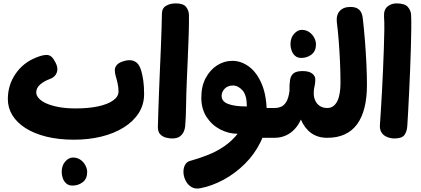

<svg xmlns="http://www.w3.org/2000/svg" viewBox="-20 -801 2447 1116"><path d="M410.2 11Q320.1 11 248.8 -6.9Q177.6 -24.8 127.8 -56.7Q78 -88.6 51.8 -131.4Q25.6 -174.3 25.6 -224.9Q25.6 -306 69.7 -370.9Q113.9 -435.9 188.7 -466.1Q227.4 -481.7 249.6 -481.7Q267.8 -481.7 279.6 -470.9Q291.3 -460.1 303.3 -436.3Q319.7 -404.9 310.1 -379.2Q300.6 -353.4 271.3 -342.4Q237.9 -330.4 214.2 -310.5Q190.6 -290.6 190.6 -263.6Q190.6 -246.8 205.2 -230Q219.9 -213.2 248.9 -200.1Q278 -187 320.6 -178.9Q363.1 -170.8 419.7 -170.8Q495 -170.8 551 -182.9Q607 -195.1 637.9 -217.5Q668.9 -239.9 668.9 -268.7Q668.9 -291.4 663.9 -315Q658.9 -338.6 653 -357.3Q647.2 -376.7 647.4 -393.8Q647.6 -411 660.7 -425.2Q673.8 -439.3 705.3 -447.4Q712.4 -449.4 719.9 -450.3Q727.4 -451.2 734 -451.2Q755.6 -451.2 773.4 -437.5Q791.3 -423.8 801.4 -388.1Q808.4 -363.8 813 -331.2Q817.6 -298.6 817.6 -254.2Q817.6 -192.6 786.2 -143.7Q754.9 -94.8 699.2 -60.1Q643.4 -25.3 569.7 -7.2Q495.9 11 410.2 11ZM400.8 277.7Q379 277.7 365.2 265.4Q351.4 253.1 345 234.9Q338.6 216.7 338.6 199Q338.6 160.8 359.3 137.7Q380.1 114.6 403.6 114.6Q429.3 114.6 447.8 127.7Q466.3 140.9 476.5 160.4Q486.7 179.9 486.7 198.6Q486.7 238 461.1 257.8Q435.4 277.7 400.8 277.7Z M979.1 3.9Q967.4 3.9 947.9 -0.3Q928.3 -4.4 912.9 -18.9Q897.6 -33.3 897.6 -62.4Q898.3 -95.7 900.1 -148.3Q901.9 -200.9 904.2 -264.7Q906.4 -328.6 909.6 -396.1Q912.8 -463.6 915.2 -526.4Q917.6 -589.3 919.2 -640.4Q920.8 -691.6 921.2 -721.6Q921.4 -753.2 945.2 -767.3Q969 -781.3 1001.6 -781.3Q1045.3 -781.3 1061.6 -760.8Q1077.8 -740.2 1078.3 -713.7Q1078.9 -665.8 1076.9 -602Q1074.9 -538.2 1071.8 -469.3Q1068.8 -400.3 1066 -335.3Q1062.2 -248.1 1061.5 -184.2Q1060.8 -120.2 1056.4 -68Q1055.7 -54.7 1048.9 -37.8Q1042.2 -21 1026.3 -8.6Q1010.4 3.9 979.1 3.9Z M1144.9 292.9Q1115.4 299 1094.2 286.8Q1073 274.7 1060.8 252.3Q1048.6 230 1046.6 205.4Q1044.7 180.8 1053.9 160.7Q1063.1 140.7 1083.9 134.6Q1140.4 118.9 1190.3 98.8Q1240.2 78.8 1283.7 49.1Q1327.1 19.4 1361.3 -23.4Q1309.1 -23.4 1260.4 -48.5Q1211.8 -73.6 1180.9 -120.7Q1150.1 -167.9 1150.1 -233.2Q1150.1 -300.4 1176.1 -348.3Q1202 -396.2 1243 -421.8Q1284 -447.4 1330.4 -447.4Q1381.6 -447.4 1427.4 -413.7Q1473.3 -380 1502.3 -310.6Q1531.3 -241.2 1530.7 -132.4Q1530 -48.2 1494.7 23.9Q1459.4 96.1 1402.4 152.3Q1345.4 208.6 1277.9 244.6Q1210.3 280.7 1144.9 292.9ZM1414.9 -182.2Q1414.7 -248.1 1389.4 -276Q1364.2 -303.9 1333.8 -303.9Q1304.1 -303.9 1286.2 -285.6Q1268.2 -267.3 1268.2 -243.3Q1268.2 -211.3 1306 -196.8Q1343.8 -182.2 1414.9 -182.2ZM1478.7 0 1514.8 -173.3H1576.4V0ZM1576.4 0V-173.3L1594.4 -155.9V-16.8Z M1730.7 -464.3Q1708.9 -464.3 1695.1 -476.6Q1681.3 -488.9 1674.9 -507.1Q1668.4 -525.3 1668.4 -543Q1668.4 -581.2 1689.2 -604.3Q1710 -627.4 1733.4 -627.4Q1759.2 -627.4 1777.7 -614.3Q1796.2 -601.1 1806.4 -581.6Q1816.6 -562.1 1816.6 -543.4Q1816.6 -504 1790.9 -484.2Q1765.3 -464.3 1730.7 -464.3Z M1576 0 1558 -21.2V-159.1L1576 -173.3Q1596.1 -173.3 1613.6 -180.6Q1631.1 -187.9 1644.1 -209.1Q1657.1 -230.2 1662.6 -271.4Q1661.8 -310.2 1665.9 -336Q1670.1 -361.8 1686.4 -374.8Q1702.8 -387.9 1738.3 -387.9Q1777 -387.9 1794.8 -373.3Q1812.6 -358.8 1812.6 -341.1Q1812.6 -322.4 1810.3 -310.5Q1808.1 -298.6 1805.9 -287.4Q1803.7 -276.3 1803.7 -259.3Q1803.7 -233.6 1813.4 -214.2Q1823.1 -194.8 1840.5 -184.1Q1857.9 -173.3 1881.7 -173.3L1899.7 -157.8V-13.6L1881.7 0Q1826.7 0 1788.4 -27.9Q1750.2 -55.9 1728.8 -106Q1714.9 -74.1 1692.4 -50.2Q1669.9 -26.3 1640.6 -13.2Q1611.2 0 1576 0Z M1882 0 1864 -12.6V-159.1L1882 -173.3Q1903.1 -173.3 1917.6 -184.3Q1932 -195.2 1941.3 -214.7Q1950.6 -234.2 1954.8 -260.7Q1959.1 -287.2 1959.1 -317.8Q1959.1 -378.8 1956.2 -442.3Q1953.2 -505.8 1948.7 -564.9Q1944.1 -624 1937.9 -671.3Q1933.3 -713.2 1954.6 -736.9Q1975.8 -760.7 2017 -760.7Q2050.6 -760.7 2067.9 -744.4Q2085.3 -728.2 2088.9 -692.7Q2095.9 -631.8 2101.3 -563.4Q2106.8 -495.1 2109.8 -428.7Q2112.9 -362.3 2112.9 -306.6Q2112.9 -233.3 2098.8 -176.4Q2084.8 -119.4 2056.6 -80.2Q2028.3 -40.9 1984.7 -20.4Q1941 0 1882 0Z M2270.1 3.9Q2261 3.9 2246.4 0.7Q2231.8 -2.4 2217.7 -10.9Q2203.6 -19.4 2194.8 -36.2Q2186 -52.9 2188.6 -79.8Q2190.9 -113 2194.1 -164.2Q2197.2 -215.4 2200.6 -276.6Q2204 -337.8 2206.6 -401.2Q2209.2 -464.7 2211.3 -523.6Q2213.4 -582.6 2213.9 -629.4Q2214.4 -676.3 2212.2 -704Q2209.7 -743.8 2231.9 -762.6Q2254.1 -781.3 2284.1 -781.3Q2332.8 -781.3 2350.7 -760.4Q2368.6 -739.4 2369.6 -713.9Q2371 -685 2370.5 -635.8Q2370 -586.7 2368.3 -524.9Q2366.6 -463.1 2363.9 -397.3Q2361.3 -331.6 2358.2 -268.7Q2355.1 -205.9 2352.4 -153.7Q2349.8 -101.6 2347.4 -68Q2345.1 -36.2 2330.7 -16.2Q2316.2 3.9 2270.1 3.9Z"/></svg>

Font: Playpen Sans Arabic
Style: Regular
Weight: 400
Designer: Azza Alameddine, Laura Meseguer, Veronika Burian, José Scaglione
Foundry: TypeTogether
Version: Version 2.000